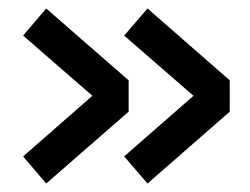

<svg xmlns="http://www.w3.org/2000/svg" viewBox="-20 -520 590 453"><path d="M328 -87 273 -151 436.5 -294 273 -436 328 -500 522 -330.5V-256.5ZM89 -87 34.5 -151 198 -294 34.5 -436 89 -500 283.5 -330.5V-256.5Z"/></svg>

Font: Trispace SemiCondensed SemiBold
Style: Regular
Weight: 600
Width: 4
Designer: Tyler Finck
Foundry: Etcetera Type Company
Version: Version 1.210; ttfautohint (v1.8.3)